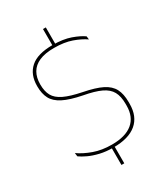

<svg xmlns="http://www.w3.org/2000/svg" viewBox="-209 -846 927 1057"><g transform="rotate(-30 254.0 -318.0)"><path d="M260 -750V-639H242V-750ZM260 0V114H242V0ZM252.5 9Q206 9 168 0Q130 -9 101.8 -22.2Q73.5 -35.5 55.5 -48.5L52.5 -71Q89.5 -45 139.8 -27Q190 -9 253.5 -9Q340 -9 385 -46.2Q430 -83.5 430 -154.5V-166.5Q430 -214 413.5 -244Q397 -274 357.8 -292.5Q318.5 -311 250 -323.5Q174.5 -338.5 132.5 -360Q90.5 -381.5 73.8 -413.5Q57 -445.5 57 -491.5V-494.5Q57 -567 102.2 -607.2Q147.5 -647.5 243 -647.5Q310 -647.5 357 -630.8Q404 -614 430 -595L432.5 -574Q400 -596.5 353.5 -613Q307 -629.5 242 -629.5Q184.5 -629.5 148 -613.5Q111.5 -597.5 94 -567.2Q76.5 -537 76.5 -494.5V-491.5Q76.5 -449.5 92 -421Q107.5 -392.5 146.8 -373.5Q186 -354.5 258 -340Q332 -325.5 373.5 -304.8Q415 -284 432.2 -251Q449.5 -218 449.5 -167V-154.5Q449.5 -75 399.5 -33Q349.5 9 252.5 9Z"/></g></svg>

Font: Anek Devanagari Medium Thin
Style: Regular
Weight: 250
Version: Version 1.003